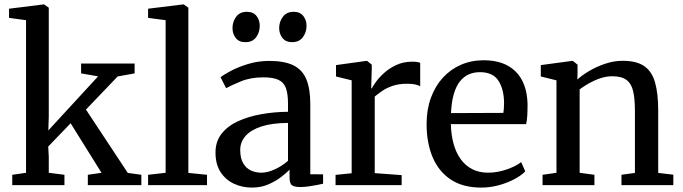

<svg xmlns="http://www.w3.org/2000/svg" viewBox="-20 -839 3094 870"><path d="M35.5 0V-47L98 -56V-747.5L21 -758V-799.5L177 -819H180L201 -804V-309.5L199 -248L424.5 -493L347.5 -506.5V-551H590V-506.5L513 -492.5L369.5 -342.5L559 -55.5L620.5 -47V0H378V-47L440 -56L300 -280.5L198.5 -175L201 -130V-56L272 -47V0Z M730.5 -56V-747.5L651 -758V-799.5L809.5 -819H812.5L833.5 -804V-55.5L918 -47V0H651V-47Z M1121.5 11Q1077.5 11 1040 -6.5Q1002.5 -24 979.5 -59.2Q956.5 -94.5 956.5 -148Q956.5 -198 984 -233Q1011.5 -268 1058.2 -289.5Q1105 -311 1163.5 -321.5Q1222 -332 1285 -332.5V-369.5Q1285 -414 1275.5 -440Q1266 -466 1241.8 -477.2Q1217.5 -488.5 1173 -488.5Q1115.5 -488.5 1072 -470.5Q1028.5 -452.5 1004.5 -439.5L979.5 -489Q990.5 -498.5 1023.2 -516.2Q1056 -534 1102.2 -548.5Q1148.5 -563 1200 -563Q1269 -563 1309.8 -542.8Q1350.5 -522.5 1368.2 -479.5Q1386 -436.5 1386 -368V-49.5L1444 -49V-6.5Q1433 -4 1415 -0.5Q1397 3 1377.2 5.8Q1357.5 8.5 1340.5 8.5Q1314 8.5 1303 0.5Q1292 -7.5 1292 -37V-70Q1279.5 -57 1255.2 -38Q1231 -19 1197.2 -4Q1163.5 11 1121.5 11ZM1165 -56.5Q1192.5 -56.5 1226 -72Q1259.5 -87.5 1285 -110.5V-282Q1212 -281.5 1164 -265.8Q1116 -250 1092.2 -222.5Q1068.5 -195 1068.5 -160Q1068.5 -123.5 1081.2 -100.5Q1094 -77.5 1115.8 -67Q1137.5 -56.5 1165 -56.5ZM1091 -648Q1063 -648 1048.2 -666.8Q1033.5 -685.5 1033.5 -712Q1033.5 -740.5 1050 -763Q1066.5 -785.5 1098.5 -785.5H1099.5Q1127.5 -785.5 1142.2 -766.8Q1157 -748 1157 -722Q1157 -693 1140.8 -670.5Q1124.5 -648 1092 -648ZM1302.5 -648Q1275 -648 1260 -666.8Q1245 -685.5 1245 -712Q1245 -740.5 1261.8 -763Q1278.5 -785.5 1310.5 -785.5H1311.5Q1339.5 -785.5 1354.2 -766.8Q1369 -748 1369 -722Q1369 -693 1352.5 -670.5Q1336 -648 1303.5 -648Z M1500.5 0V-46.5L1573.5 -54V-475L1502.5 -492.5V-544L1639.5 -563H1643.5L1664.5 -546V-526.5L1662 -438L1664.5 -438.5Q1669 -447.5 1682.8 -467Q1696.5 -486.5 1719.8 -507.8Q1743 -529 1775.2 -544.2Q1807.5 -559.5 1848 -559.5Q1862 -559.5 1870.5 -558Q1879 -556.5 1884 -554.5V-448Q1878.5 -452 1863.8 -455.8Q1849 -459.5 1826 -459.5Q1786.5 -459.5 1758.5 -449.8Q1730.5 -440 1711.2 -426.5Q1692 -413 1678 -401.5V-54.5L1800 -45.5V0Z M2160.5 11Q2077.5 11 2022.5 -25.5Q1967.5 -62 1940.2 -127Q1913 -192 1913 -276.5Q1913 -342.5 1932.5 -395.8Q1952 -449 1986.8 -487Q2021.5 -525 2068.8 -545.5Q2116 -566 2172 -566Q2265 -566 2316.5 -514.8Q2368 -463.5 2370.5 -367.5Q2370.5 -337.5 2369.2 -315.2Q2368 -293 2364 -276.5H2023Q2024 -228.5 2035 -188.2Q2046 -148 2067 -118.5Q2088 -89 2119.2 -72.8Q2150.5 -56.5 2191.5 -56.5Q2233.5 -56.5 2276 -71.2Q2318.5 -86 2341.5 -104.5L2360 -62.5Q2342.5 -44 2311 -27.2Q2279.5 -10.5 2240.5 0.2Q2201.5 11 2160.5 11ZM2023.5 -326.5 2261 -327.5Q2262.5 -336.5 2263.2 -349Q2264 -361.5 2264 -371Q2264 -433 2239 -472.5Q2214 -512 2155 -512Q2127.5 -512 2104.8 -502.2Q2082 -492.5 2064.5 -470.8Q2047 -449 2036.5 -413.5Q2026 -378 2023.5 -326.5Z M2501.5 -56V-475L2430.5 -492.5V-544L2571.5 -563H2576L2597 -546V-504.5L2596 -478.5Q2617 -498 2650.5 -517.8Q2684 -537.5 2723.2 -550.5Q2762.5 -563.5 2801.5 -563.5Q2864 -563.5 2899 -539.5Q2934 -515.5 2948.2 -465.5Q2962.5 -415.5 2962.5 -337V-55.5L3031 -47.5V0H2796V-47L2857 -55.5V-336.5Q2857 -390 2849.2 -424.8Q2841.5 -459.5 2819.2 -476.5Q2797 -493.5 2754.5 -493.5Q2727.5 -493.5 2700.5 -484.5Q2673.5 -475.5 2649.2 -461.8Q2625 -448 2606.5 -434V-56L2673.5 -47V0H2438.5V-47Z"/></svg>

Font: Merriweather 28pt
Style: Regular
Weight: 400
Version: Version 2.100